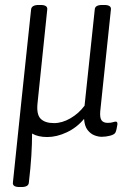

<svg xmlns="http://www.w3.org/2000/svg" viewBox="-20 -544 493 772"><path d="M170 7Q133 7 109 -7Q109 34 106 82.5Q103 131 96 190Q95 208 66 208H58Q29 208 32 189L64 -118Q64 -122 65 -128L105 -506Q107 -524 136 -524H143Q172 -524 170 -506L131 -130Q126 -84 143.5 -66.5Q161 -49 197 -49Q230 -49 263.5 -68.5Q297 -88 320 -119L361 -506Q362 -524 391 -524H399Q428 -524 426 -506L383 -96Q381 -70 388.5 -60Q396 -50 413 -50Q426 -50 433.5 -52.5Q441 -55 446 -55Q453 -55 452 -43Q451 -35 448.5 -24.5Q446 -14 444 -11Q440 -3 423 1.5Q406 6 389 6Q375 6 359.5 0Q344 -6 332 -21.5Q320 -37 318 -66Q289 -31 248.5 -12Q208 7 170 7Z"/></svg>

Font: Asap Condensed Condensed Light
Style: Italic
Weight: 300
Width: 3
Italic angle: -6°
Designer: Pablo Cosgaya
Foundry: Omnibus-Type
Version: Version 3.001; ttfautohint (v1.8.4.7-5d5b)